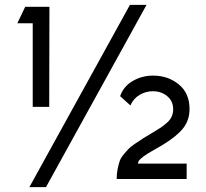

<svg xmlns="http://www.w3.org/2000/svg" viewBox="-20 -750 844 785"><path d="M100.1 15.1 511.2 -730H579.1L168 15.1ZM182.1 -722.2 181.2 -313H113.8V-654.8H50.8L83 -722.2ZM471.2 -356.9Q484.9 -397 522.7 -418.9Q560.5 -440.9 606 -440.9Q667 -440.9 710.9 -405Q754.9 -369.1 754.9 -304.2Q754.9 -258.8 729.2 -226.1Q703.6 -193.4 646 -158.2Q637.7 -153.3 623.3 -145Q608.9 -136.7 601.3 -132.3Q593.8 -127.9 583 -121.3Q572.3 -114.7 566.7 -110.4Q561 -106 554.9 -100.6Q548.8 -95.2 546.4 -90.3Q543.9 -85.4 543.9 -81.1H743.2V-18.1H457Q457 -39.6 460.7 -57.9Q464.4 -76.2 468.8 -89.8Q473.1 -103.5 484.9 -117.7Q496.6 -131.8 505.1 -140.9Q513.7 -149.9 533.4 -163.3Q553.2 -176.8 565.9 -184.8Q578.6 -192.9 606 -209Q626 -220.7 637.5 -228.5Q648.9 -236.3 662.4 -248Q675.8 -259.8 681.9 -273.4Q688 -287.1 688 -303.2Q688 -336.9 663.6 -356.9Q639.2 -377 605 -377Q576.2 -377 550.8 -362.1Q525.4 -347.2 513.2 -318.8Z"/></svg>

Font: Stilu
Style: Regular
Weight: 400
Designer: Genilson Lima Santos
Foundry: Genilson Lima Santos
Version: Version 1.200;PS 001.200;hotconv 1.0.88;makeotf.lib2.5.64775